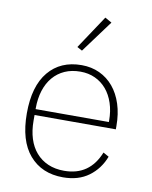

<svg xmlns="http://www.w3.org/2000/svg" viewBox="-86 -822 709 898"><g transform="rotate(10 268.5 -373.0)"><path d="M275 12Q174 12 115.5 -56Q57 -124 57 -254Q57 -383 114 -451.5Q171 -520 271 -520Q318 -520 356.5 -502Q395 -484 422.5 -451Q450 -418 465 -371.5Q480 -325 480 -268V-252H94V-225Q94 -178 106 -140Q118 -102 141.5 -75Q165 -48 198.5 -33.5Q232 -19 275 -19Q396 -19 442 -135L469 -120Q446 -60 397 -24Q348 12 275 12ZM271 -489Q229 -489 196.5 -474.5Q164 -460 141 -433Q118 -406 106 -368Q94 -330 94 -284V-280H442V-286Q442 -332 429.5 -369.5Q417 -407 394.5 -433.5Q372 -460 340.5 -474.5Q309 -489 271 -489ZM260 -587 236 -600 341 -758 373 -740Z"/></g></svg>

Font: IBM Plex Sans Thai ExtLt
Style: Regular
Weight: 200
Designer: Mike Abbink, Paul van der Laan, Pieter van Rosmalen, Ben Mitchell, Mark Frömberg
Foundry: Bold Monday
Version: Version 1.2